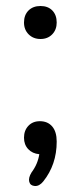

<svg xmlns="http://www.w3.org/2000/svg" viewBox="-20 -510 268 640"><path d="M60 -435Q60 -460 75 -475Q90 -490 115 -490Q140 -490 154.5 -475Q169 -460 169 -435Q169 -411 154 -395.5Q139 -380 115 -380Q91 -380 75.5 -395.5Q60 -411 60 -435ZM124 95Q111 111 96 110Q81 109 77.5 96Q74 83 85 65Q106 37 111 4Q88 2 74 -13Q60 -28 60 -51Q60 -75 74.5 -90.5Q89 -106 113 -106Q139 -106 154 -88.5Q169 -71 169 -38Q169 39 124 95Z"/></svg>

Font: Nunito
Style: Regular
Weight: 400
Designer: Vernon Adams
Foundry: Vernon Adams
Version: Version 3.602